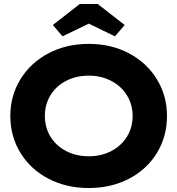

<svg xmlns="http://www.w3.org/2000/svg" viewBox="-20 -937 893 967"><path d="M32 -353Q32 -455 83 -538Q134 -621 224 -668.5Q314 -716 427 -716Q540 -716 629.5 -668.5Q719 -621 770 -538Q821 -455 821 -353Q821 -250 770.5 -167Q720 -84 630 -37Q540 10 427 10Q314 10 224 -37Q134 -84 83 -167Q32 -250 32 -353ZM648 -353Q648 -410 619.5 -456.5Q591 -503 540.5 -529.5Q490 -556 427 -556Q363 -556 312.5 -529.5Q262 -503 234 -457Q206 -411 206 -353Q206 -295 234 -249Q262 -203 312.5 -176.5Q363 -150 427 -150Q491 -150 541 -176.5Q591 -203 619.5 -249Q648 -295 648 -353ZM246 -811 382 -917H472L608 -811L559 -754L427 -818L295 -754Z"/></svg>

Font: Lexend Exa HM Xlight
Style: Bold
Weight: 700
Designer: Bonnie Shaver-Troup, Thomas Jockin, Octavio Pardo
Foundry: Lexend
Version: Version 1.091